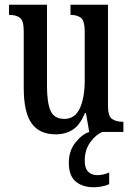

<svg xmlns="http://www.w3.org/2000/svg" viewBox="-20 -556 560 809"><path d="M215 10Q146 10 113 -36.5Q80 -83 80 -186V-425Q80 -468 64.5 -480.5Q49 -493 22 -493H18V-536H178V-193Q178 -124 193 -89.5Q208 -55 251 -55Q296 -55 316.5 -100Q337 -145 337 -217V-421Q337 -469 321 -481Q305 -493 280 -493H277V-536H435V-110Q435 -66 452.5 -54.5Q470 -43 495 -43H500V0H356L342 -80H338Q317 -29 286.5 -9.5Q256 10 215 10ZM377 233Q327 233 298.5 208.5Q270 184 270 130Q270 80 297.5 45Q325 10 356 0H412Q385 10 361 42.5Q337 75 337 122Q337 153 351.5 167.5Q366 182 390 182Q414 182 440 171V220Q428 226 409.5 229.5Q391 233 377 233Z"/></svg>

Font: Noto Serif Thai ExtraCondensed Medium
Style: Regular
Weight: 500
Width: 2
Designer: Monotype Design Team
Foundry: Monotype Imaging Inc.
Version: Version 2.002; ttfautohint (v1.8.4.7-5d5b)